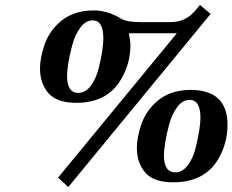

<svg xmlns="http://www.w3.org/2000/svg" viewBox="-20 -722 936 773"><path d="M141 -447Q141 -486 157.5 -537Q174 -588 213 -626Q268 -680 357 -680Q414 -680 467 -647Q490 -633 545 -633H667Q726 -633 764 -677L785 -702L828 -666L255 31L214 -7L692 -588H499Q505 -556 505 -539Q505 -466 467 -402Q412 -308 287 -308Q209 -308 175 -347Q141 -386 141 -447ZM250 -417Q250 -348 295 -348Q324 -348 345 -376Q366 -404 376.5 -444Q387 -484 391.5 -516Q396 -548 396 -568Q396 -640 353 -640Q325 -640 303.5 -611Q282 -582 271 -541Q260 -500 255 -467.5Q250 -435 250 -417ZM531 -127Q531 -166 547.5 -217Q564 -268 603 -306Q658 -360 747 -360Q896 -360 896 -219Q896 -146 859 -82Q804 12 677 12Q599 12 565 -27Q531 -66 531 -127ZM640 -97Q640 -28 686 -28Q714 -28 735.5 -56Q757 -84 767 -124Q777 -164 782 -196Q787 -228 787 -248Q787 -320 743 -320Q715 -320 693.5 -291Q672 -262 661 -221Q650 -180 645 -147.5Q640 -115 640 -97Z"/></svg>

Font: Heuristica
Style: Bold Italic
Weight: 700
Italic angle: -13°
Version: Version 1.0.2